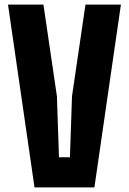

<svg xmlns="http://www.w3.org/2000/svg" viewBox="-20 -820 564 840"><path d="M131 0 15 -800H170L229 -399L238 -132H286L295 -399L354 -800H509L393 0Z"/></svg>

Font: Big Shoulders Text Thin Black
Style: Regular
Weight: 900
Version: Version 2.002